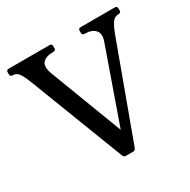

<svg xmlns="http://www.w3.org/2000/svg" viewBox="-150 -803 937 945"><g transform="rotate(-30 319.0 -330.0)"><path d="M619.5 -660Q633.5 -660 633.5 -647V-635Q633.5 -622 619.5 -622Q594.5 -622 580 -597.5Q565.5 -573 553.5 -540L359.2 -10.9Q354.2 0 344.2 0H302Q291.5 0 287 -11L83 -540Q70 -575 56 -598.5Q42 -622 18 -622Q4 -622 4 -635V-647Q4 -660 18 -660H249.8Q262.8 -660 262.8 -647V-635Q262.8 -622 249.8 -622Q206.8 -622 188.2 -601.5Q169.8 -581 188.8 -532L366.8 -65H323.8L491 -540Q505 -580 486 -601Q467 -622 426 -622Q413 -622 413 -635V-647Q413 -660 426 -660Z"/></g></svg>

Font: Young Serif Light
Style: Regular
Weight: 300
Designer: Bastien Sozeau
Foundry: NBR — Bastien Sozeau
Version: Version 5.001